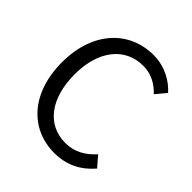

<svg xmlns="http://www.w3.org/2000/svg" viewBox="-203 -889 1044 1044"><g transform="rotate(45 319.0 -366.5)"><path d="M377 13C472 13 544 -25 602 -92L551 -151C504 -99 451 -68 381 -68C241 -68 153 -184 153 -369C153 -552 246 -665 384 -665C447 -665 495 -637 534 -596L584 -656C542 -703 472 -746 383 -746C197 -746 58 -603 58 -366C58 -128 194 13 377 13Z"/></g></svg>

Font: Noto Sans KR
Style: Regular
Weight: 400
Designer: Ryoko NISHIZUKA 西塚涼子 (kana, bopomofo & ideographs); Paul D. Hunt (Latin, Greek & Cyrillic); Sandoll Communications 산돌커뮤니
Foundry: Adobe
Version: Version 2.004;hotconv 1.0.118;makeotfexe 2.5.65603